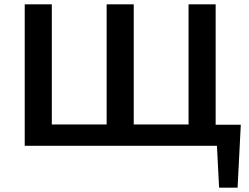

<svg xmlns="http://www.w3.org/2000/svg" viewBox="-20 -678 1158 893"><path d="M1085 195H999L989 0H95V-658H221V-99H476V-658H602V-99H857V-658H983V-98H1100Z"/></svg>

Font: Ysabeau Infant
Style: Bold
Weight: 700
Designer: Christian Thalmann (Catharsis Fonts)
Version: Version 0.003